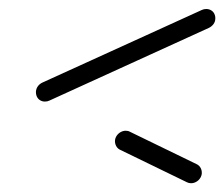

<svg xmlns="http://www.w3.org/2000/svg" viewBox="-20 -475 503 431"><path d="M433 -85.9Q432.6 -80 429.1 -74.8Q425.6 -69.6 420.2 -66.7Q414.8 -63.7 408.9 -63.7Q403.7 -63.7 399.6 -65.9L248.5 -139.3Q243.3 -142.2 240.6 -147.6Q237.8 -153 238.1 -159.3Q238.5 -165.2 242 -170.4Q245.6 -175.6 250.9 -178.5Q256.3 -181.5 262.2 -181.5Q267.8 -181.5 271.5 -179.3L422.6 -105.9Q427.8 -103 430.6 -97.6Q433.3 -92.2 433 -85.9ZM443 -454.8Q448.9 -454.8 453.9 -451.9Q458.9 -448.9 461.3 -443.7Q463.7 -438.5 463.3 -432.6Q463 -425.9 459.1 -420.7Q455.2 -415.6 449.3 -412.6L91.1 -249.3Q86.7 -247 80.7 -247Q74.8 -247 70 -250Q65.2 -253 62.8 -258.1Q60.4 -263.3 60.7 -269.3Q61.1 -275.9 64.8 -281.1Q68.5 -286.3 74.4 -289.3L433 -452.6Q437.4 -454.8 443 -454.8Z"/></svg>

Font: 26F Galaxy Sans Oblique
Style: Regular
Weight: 400
Italic angle: -5°
Designer: C₂₉H₂₅N₃O₅
Version: Version 1.200;FEAKit 1.0